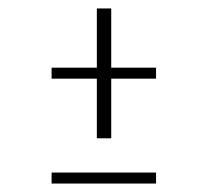

<svg xmlns="http://www.w3.org/2000/svg" viewBox="-20 -546 490 454"><path d="M209 -219V-360H102V-386H209V-526H243V-386H349V-360H243V-219ZM102 -112V-138H349V-112Z"/></svg>

Font: Trispace Condensed Thin
Style: Regular
Weight: 100
Width: 3
Designer: Tyler Finck
Foundry: Etcetera Type Company
Version: Version 1.210; ttfautohint (v1.8.3)